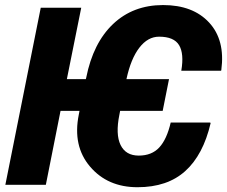

<svg xmlns="http://www.w3.org/2000/svg" viewBox="-20 -742 912 771"><path d="M868.7 -460.4 867.7 -458H708Q719.7 -526.4 699.2 -560.5Q678.7 -594.7 618.7 -594.7Q573.7 -594.7 539.6 -550.5Q505.4 -506.3 487.8 -424.3H658.7L633.3 -296.9H462.4L459.5 -281.7Q443.4 -202.6 464.1 -159.9Q484.9 -117.2 537.1 -117.2Q589.4 -117.2 619.6 -149.9Q649.9 -182.6 665.5 -250H824.2L825.7 -247.1Q795.9 -120.1 724.1 -55.2Q652.3 9.8 532.2 9.8Q412.1 9.8 341.6 -73Q271 -155.8 296.4 -281.7L299.3 -296.9H223.1L164.1 0H1.5L143.6 -710.9H306.2L248.5 -424.3H324.7L326.2 -430.2Q354 -569.8 434.3 -645.8Q514.6 -721.7 634.8 -721.7Q754.9 -721.7 819.8 -651.4Q884.8 -581.1 868.7 -460.4Z"/></svg>

Font: Roboto-BlackItalic
Style: Italic
Weight: 900
Italic angle: -12°
Designer: Google
Version: Version 1.100141; 2013